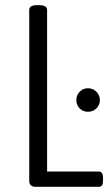

<svg xmlns="http://www.w3.org/2000/svg" viewBox="-20 -722 427 742"><path d="M118 0Q93 0 93 -23V-684Q93 -702 123 -702H131Q162 -702 162 -684V-59H362Q378 -59 378 -36V-23Q378 0 362 0ZM320 -290Q301 -290 288 -303Q275 -316 275 -335Q275 -354 288 -367.5Q301 -381 320 -381Q339 -381 352.5 -367.5Q366 -354 366 -335Q366 -316 352.5 -303Q339 -290 320 -290Z"/></svg>

Font: Asap Condensed Light
Style: Regular
Weight: 300
Width: 3
Designer: Pablo Cosgaya
Foundry: Omnibus-Type
Version: Version 3.001; ttfautohint (v1.8.4.7-5d5b)